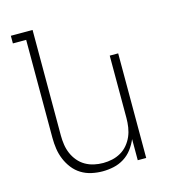

<svg xmlns="http://www.w3.org/2000/svg" viewBox="-110 -824 821 922"><g transform="rotate(-15 300.0 -363.5)"><path d="M287 8Q260 8 232.5 2Q205 -4 181.5 -18.5Q158 -33 141 -55Q124 -77 113.5 -102.5Q103 -128 99 -155Q95 -182 95 -210V-697H29V-735H137V-210Q137 -187 140.5 -164Q144 -141 153 -120Q162 -99 177 -81Q192 -63 212 -51.5Q232 -40 254.5 -35Q277 -30 300 -30Q323 -30 345.5 -35Q368 -40 388 -51.5Q408 -63 423 -81Q438 -99 447 -120Q456 -141 459.5 -164Q463 -187 463 -210V-520H505V0H463V-105Q452 -79 435 -56.5Q418 -34 394 -19Q370 -4 342.5 2Q315 8 287 8Z"/></g></svg>

Font: Iosevka Extralight Extended
Style: Regular
Weight: 200
Width: 7
Monospace: yes
Designer: Belleve Invis
Foundry: Belleve Invis
Version: Version 32.5.0; ttfautohint (v1.8.4)